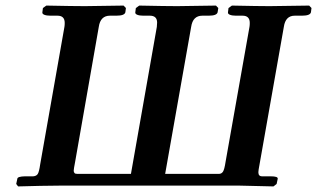

<svg xmlns="http://www.w3.org/2000/svg" viewBox="-20 -667 1136 688"><path d="M997.1 -570.8 909.2 -73.2Q906.2 -58.1 905.8 -49.8Q905.8 -34.7 919.9 -35.2H949.2Q963.4 -35.2 969.7 -33Q976.1 -30.8 975.1 -25.9L971.2 -7.8L960 1L833 -2H205.1Q181.2 -2 125 -1Q68.8 0 44.9 1L38.1 -7.8L42 -25.9Q42 -34.7 69.8 -35.2H99.1Q110.4 -36.1 115.2 -43.5Q120.1 -50.8 124 -78.1L210.9 -570.8Q211.9 -576.7 211.9 -585Q211.9 -610.8 186 -610.8H160.2Q147 -610.8 138.9 -614Q130.9 -617.2 131.8 -623L133.8 -638.2L146 -647Q245.1 -645 284.2 -645L422.9 -647L431.2 -638.2L429.2 -623Q426.3 -610.8 397 -610.8H374Q339.8 -610.8 334 -570.8L249 -85.9Q244.1 -61 244.1 -55.2Q244.1 -50.3 247.1 -46.9Q249 -43.9 257.8 -43.9H449.2L542 -570.8Q542 -573.7 542.5 -578.9Q543 -584 543 -585.9Q543 -610.8 517.1 -610.8H493.2Q480 -610.8 471.9 -614Q463.9 -617.2 464.8 -623L466.8 -638.2L479 -647Q576.2 -645 615.2 -645L753.9 -647L762.2 -638.2L759.8 -623Q756.8 -610.8 728 -610.8H705.1Q670.9 -610.8 665 -570.8L571.8 -43.9H764.2Q773.9 -43.9 779.1 -52Q784.2 -60.1 788.1 -85.9L874 -570.8Q875 -576.7 875 -585Q875 -610.8 849.1 -610.8H825.2Q812 -610.8 804 -614Q795.9 -617.2 796.9 -623L798.8 -638.2L811 -647Q908.2 -645 945.8 -645L1087.9 -647L1096.2 -638.2L1094.2 -623Q1091.3 -610.8 1062 -610.8H1036.1Q1002.9 -610.8 997.1 -570.8Z"/></svg>

Font: Linux Libertine
Style: Semibold Italic
Weight: 600
Italic angle: -11.5°
Designer: Philipp H. Poll
Foundry: Philipp H. Poll
Version: Version 5.1.2 ; ttfautohint (v0.9)